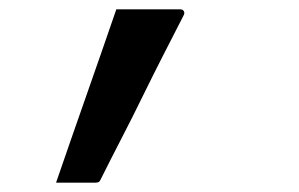

<svg xmlns="http://www.w3.org/2000/svg" viewBox="-20 -191 640 411"><path d="M185 200Q157 200 137 200Q117 200 100 200Q116 154 132 107.5Q148 61 164.5 14.5Q181 -32 197 -78.5Q213 -125 229 -171Q259 -171 280 -171Q301 -171 321.5 -171Q342 -171 366 -171Q370 -171 372 -169Q374 -167 374.5 -164Q375 -161 372 -156Q352 -117 330 -74Q308 -31 286 14Q264 59 241 103.5Q218 148 196 192Q194 197 191.5 198.5Q189 200 185 200Z"/></svg>

Font: Rec Mono Linear
Style: Italic
Weight: 400
Italic angle: -10°
Monospace: yes
Version: Version 1.085; ttfautohint (v1.8.4.7-5d5b)